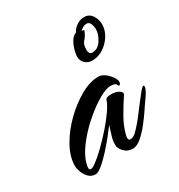

<svg xmlns="http://www.w3.org/2000/svg" viewBox="-122 -544 594 638"><g transform="rotate(-30 175.0 -225.0)"><path d="M64 11Q48 11 37.5 0.5Q27 -10 22 -24Q17 -38 17 -48Q17 -82 38 -120Q59 -158 92.5 -191Q126 -224 163 -245Q200 -266 232 -266Q255 -266 278 -235Q280 -232 282.5 -227Q285 -222 285 -217Q285 -208 278 -205Q277 -204 273.5 -211.5Q270 -219 252 -219Q235 -219 207 -203Q179 -187 148.5 -161Q118 -135 93.5 -105Q69 -75 58 -47Q56 -40 54 -33Q52 -26 52 -21Q52 -12 58 -12Q64 -12 74 -19Q95 -34 118 -56.5Q141 -79 162.5 -103.5Q184 -128 199 -150Q214 -172 218 -186Q220 -194 241 -194Q258 -194 270 -186.5Q282 -179 276 -170Q258 -143 241 -113.5Q224 -84 216 -54Q215 -50 214.5 -47Q214 -44 214 -42Q214 -32 222 -32Q231 -32 242 -41Q263 -61 286.5 -92.5Q310 -124 335 -155Q344 -165 347 -165Q350 -165 350 -160Q350 -156 348 -152Q344 -142 337 -131.5Q330 -121 324 -113Q319 -106 307 -88Q295 -70 279 -50Q263 -30 246 -15.5Q229 -1 214 -1Q193 -1 180.5 -14.5Q168 -28 168 -39Q168 -53 169 -58Q171 -68 175.5 -82Q180 -96 184 -109Q176 -98 160 -78Q144 -58 125.5 -37.5Q107 -17 90 -3Q73 11 64 11ZM243 -322Q227 -322 216 -332Q205 -342 205 -358Q205 -369 209.5 -384.5Q214 -400 222 -413Q230 -426 242 -430Q248 -443 261.5 -452Q275 -461 290 -461Q310 -461 320.5 -445Q331 -429 331 -411Q331 -389 318.5 -368.5Q306 -348 286 -335Q266 -322 243 -322ZM256 -345Q278 -345 291.5 -366.5Q305 -388 305 -407Q305 -416 301 -427Q297 -438 286 -438Q279 -438 273 -434.5Q267 -431 261 -426L270 -423Q263 -404 253 -394Q243 -384 243 -362Q243 -355 246 -350Q249 -345 256 -345Z"/></g></svg>

Font: The Nautigal
Style: Bold
Weight: 700
Designer: Robert E. Leuschke
Foundry: Robert E. Leuschke
Version: Version 1.100; ttfautohint (v1.8.3)